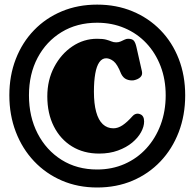

<svg xmlns="http://www.w3.org/2000/svg" viewBox="-20 -765 843 832"><path d="M401 47.5Q485 47.5 554.8 17.8Q624.5 -12 675.5 -65.8Q726.5 -119.5 754.5 -192.5Q782.5 -265.5 782.5 -352Q782.5 -438 754.5 -510Q726.5 -582 675.2 -634.5Q624 -687 554.2 -716Q484.5 -745 401 -745Q317.5 -745 248 -716Q178.5 -687 127.5 -634.2Q76.5 -581.5 48.5 -509.5Q20.5 -437.5 20.5 -352Q20.5 -266.5 48.5 -193.5Q76.5 -120.5 127.5 -66.5Q178.5 -12.5 248 17.5Q317.5 47.5 401 47.5ZM401 -30.5Q313.5 -30.5 247 -72.2Q180.5 -114 143 -186.5Q105.5 -259 105.5 -352Q105.5 -444 143 -514.8Q180.5 -585.5 247 -626Q313.5 -666.5 401 -666.5Q465.5 -666.5 520 -643.2Q574.5 -620 614.2 -577.8Q654 -535.5 676 -478Q698 -420.5 698 -352Q698 -283 676 -224.2Q654 -165.5 614.2 -122Q574.5 -78.5 520 -54.5Q465.5 -30.5 401 -30.5ZM604.5 -238.5Q604.5 -216.5 591.2 -192.2Q578 -168 552.8 -147Q527.5 -126 491.2 -112.8Q455 -99.5 409.5 -99.5Q342.5 -99.5 292 -130.5Q241.5 -161.5 213.2 -217.5Q185 -273.5 185 -347.5Q185 -418 214.8 -474.5Q244.5 -531 293.5 -564Q342.5 -597 400.5 -597Q426 -597 439.8 -593.2Q453.5 -589.5 462.8 -585.5Q472 -581.5 483.5 -581.5Q494.5 -581.5 503.2 -585.5Q512 -589.5 519.8 -593.2Q527.5 -597 535 -597Q552.5 -597 559.8 -588.8Q567 -580.5 571.5 -560L595 -456Q598.5 -440.5 588.5 -430.8Q578.5 -421 559.5 -417Q543.5 -415 528.8 -421Q514 -427 505 -445Q488.5 -487 472 -499.8Q455.5 -512.5 440 -512.5Q422.5 -512.5 410.5 -495.5Q398.5 -478.5 392.8 -446Q387 -413.5 387 -367.5Q387 -315.5 396.8 -280Q406.5 -244.5 425.5 -226.8Q444.5 -209 471.5 -209Q491 -209 511 -222.2Q531 -235.5 554.5 -262Q560 -268 565.5 -270.2Q571 -272.5 576.5 -272.5Q582 -272.5 587.5 -270Q604.5 -263.5 604.5 -238.5Z"/></svg>

Font: Fraunces 144pt S100 Black
Style: Regular
Weight: 900
Version: Version 1.000